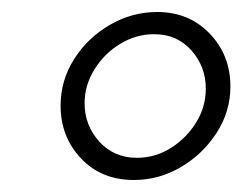

<svg xmlns="http://www.w3.org/2000/svg" viewBox="-20 -690 404 320"><path d="M203 -390Q149 -390 115 -426Q81 -462 81 -514Q81 -556 103.5 -591.5Q126 -627 163 -648.5Q200 -670 242 -670Q295 -670 329.5 -634Q364 -598 364 -546Q364 -504 341 -468.5Q318 -433 281.5 -411.5Q245 -390 203 -390ZM208 -427Q239 -427 265 -443.5Q291 -460 307 -486Q323 -512 323 -542Q323 -579 299 -606Q275 -633 237 -633Q207 -633 180.5 -617Q154 -601 137.5 -574.5Q121 -548 121 -518Q121 -481 145.5 -454Q170 -427 208 -427Z"/></svg>

Font: Brygada 1918 SemiBold
Style: Italic
Weight: 600
Italic angle: -8°
Designer: Mateusz Machalski | Borys Kosmynka | Przemek Hoffer
Foundry: NIEPODLEGLA 2018
Version: Version 3.006